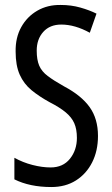

<svg xmlns="http://www.w3.org/2000/svg" viewBox="-20 -744 453 774"><path d="M375 -196Q375 -136 351.5 -89.5Q328 -43 286 -16.5Q244 10 187 10Q100 10 38 -21V-108Q72 -89 111 -79Q150 -69 184 -69Q234 -69 262 -104Q290 -139 290 -188Q290 -223 279.5 -247Q269 -271 245 -291Q221 -311 180 -332Q138 -355 107 -380.5Q76 -406 59.5 -443Q43 -480 43 -536Q42 -592 65.5 -634.5Q89 -677 130.5 -701Q172 -725 225 -724Q267 -724 304 -713.5Q341 -703 369 -689L342 -612Q282 -645 227 -645Q181 -645 154.5 -615.5Q128 -586 128 -540Q128 -503 138 -479.5Q148 -456 172.5 -437.5Q197 -419 238 -396Q308 -359 341.5 -312Q375 -265 375 -196Z"/></svg>

Font: Noto Sans Oriya ExtCond
Style: Regular
Weight: 400
Width: 2
Designer: Amélie Bonet and Sol Matas
Foundry: Google LLC
Version: Version 2.006; ttfautohint (v1.8.4.7-5d5b)